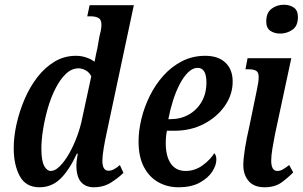

<svg xmlns="http://www.w3.org/2000/svg" viewBox="-20 -782 1280 812"><path d="M147 10Q89 10 63.5 -37.5Q38 -85 38 -155Q38 -204 50 -257.5Q62 -311 84 -362.5Q106 -414 138 -455.5Q170 -497 211 -521.5Q252 -546 301 -546Q324 -546 344.5 -539Q365 -532 380 -521Q382 -534 386 -552Q390 -570 392 -579L400 -625Q404 -640 406.5 -653.5Q409 -667 409 -678Q409 -699 396.5 -706Q384 -713 363 -713H349L359 -760H546L430 -215Q424 -188 418.5 -155Q413 -122 413 -102Q413 -60 439 -60Q451 -60 463.5 -67Q476 -74 487 -84L502 -51Q481 -30 449.5 -10Q418 10 376 10Q342 10 322.5 -12.5Q303 -35 303 -84Q303 -91 304.5 -104Q306 -117 309 -132H305Q272 -61 235 -25.5Q198 10 147 10ZM195 -59Q213 -59 233 -79Q253 -99 272 -132Q291 -165 306 -205.5Q321 -246 329 -288L366 -459Q358 -476 342.5 -484.5Q327 -493 312 -493Q283 -493 258.5 -469.5Q234 -446 214.5 -407.5Q195 -369 182 -323.5Q169 -278 162 -233.5Q155 -189 155 -154Q155 -103 166.5 -81Q178 -59 195 -59Z M734 10Q688 10 649.5 -11.5Q611 -33 588.5 -76Q566 -119 566 -184Q566 -229 578 -279Q590 -329 613.5 -376.5Q637 -424 671 -462Q705 -500 749.5 -523Q794 -546 848 -546Q903 -546 933.5 -517Q964 -488 964 -437Q964 -382 931 -334.5Q898 -287 842.5 -258Q787 -229 717 -229H686Q681 -206 681 -177Q681 -121 702.5 -90Q724 -59 765 -59Q804 -59 836.5 -82.5Q869 -106 886 -134Q895 -126 895 -107Q895 -83 877.5 -56Q860 -29 824.5 -9.5Q789 10 734 10ZM701 -278Q744 -278 778.5 -297.5Q813 -317 833 -352Q853 -387 853 -433Q853 -495 816 -495Q795 -495 775.5 -476Q756 -457 739.5 -425Q723 -393 711 -354.5Q699 -316 692 -278Z M1165 -640Q1140 -640 1123 -652Q1106 -664 1106 -691Q1106 -728 1128.5 -745Q1151 -762 1181 -762Q1205 -762 1222.5 -750Q1240 -738 1240 -710Q1240 -672 1216.5 -656Q1193 -640 1165 -640ZM1099 10Q1054 10 1031.5 -16.5Q1009 -43 1009 -83Q1009 -111 1016 -154.5Q1023 -198 1034 -245L1066 -400Q1074 -436 1074 -456Q1074 -476 1063.5 -482.5Q1053 -489 1032 -489H1018L1027 -536H1212L1143 -214Q1137 -184 1132 -153.5Q1127 -123 1127 -103Q1127 -59 1153 -59Q1165 -59 1177 -66Q1189 -73 1203 -84L1220 -53Q1200 -32 1171.5 -11Q1143 10 1099 10Z"/></svg>

Font: Noto Serif ExtraCondensed SemiBold
Style: Italic
Weight: 600
Width: 2
Italic angle: -12°
Designer: Monotype Design Team
Foundry: Monotype Imaging Inc.
Version: Version 2.013